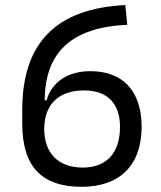

<svg xmlns="http://www.w3.org/2000/svg" viewBox="-20 -716 626 746"><path d="M296.9 9.8C445.8 9.8 530.3 -74.7 530.3 -223.1C530.3 -360.8 458.5 -439.5 331.5 -439.5C245.1 -439.5 181.2 -398.4 161.1 -326.2H153.8C154.3 -513.7 259.8 -610.4 474.6 -619.6L466.8 -696.3C196.8 -683.1 66.4 -547.9 66.4 -288.6V-235.8C66.4 -69.8 141.1 9.8 296.9 9.8ZM301.3 -64.9C207 -64.9 151.9 -120.6 151.9 -214.8C151.9 -310.5 208 -364.7 307.1 -364.7C397 -364.7 446.3 -314 446.3 -223.1C446.3 -122.1 394 -64.9 301.3 -64.9Z"/></svg>

Font: Cascadia Mono PL SemiLight
Style: Regular
Weight: 350
Monospace: yes
Designer: Aaron Bell
Foundry: Saja Typeworks
Version: Version 2404.023